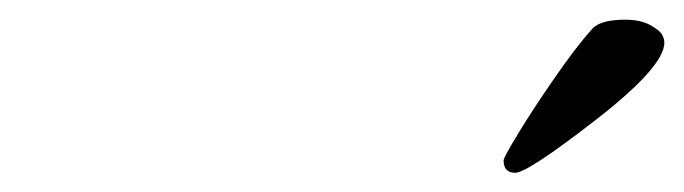

<svg xmlns="http://www.w3.org/2000/svg" viewBox="-20 -691 698 196"><path d="M618.2 -670.9Q633.8 -670.9 643.6 -665.5Q653.3 -660.2 655.8 -655.8Q658.2 -651.4 658.2 -647.5Q658.2 -623 588.4 -568.8Q518.6 -514.6 505.9 -514.6Q494.1 -514.6 494.1 -527.3Q494.1 -530.3 509.3 -555.2Q524.4 -580.1 546.4 -611.8Q568.4 -643.6 585 -662.1Q593.8 -670.9 618.2 -670.9Z"/></svg>

Font: Crimson Text
Style: Roman
Weight: 400
Version: Version 0.13